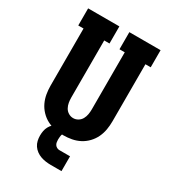

<svg xmlns="http://www.w3.org/2000/svg" viewBox="-221 -850 1043 1166"><g transform="rotate(30 300.0 -266.5)"><path d="M300 8Q270 8 241 2.5Q212 -3 186 -16.5Q160 -30 139 -52Q118 -74 105.5 -100.5Q93 -127 88 -156Q83 -185 83 -215V-615H46V-735H265V-615H228V-215Q228 -197 231 -179.5Q234 -162 242.5 -146.5Q251 -131 266.5 -121.5Q282 -112 300 -112Q318 -112 333.5 -121.5Q349 -131 357.5 -146.5Q366 -162 369 -179.5Q372 -197 372 -215V-615H335V-735H554V-615H517V-215Q517 -185 512 -156Q507 -127 494.5 -100.5Q482 -74 461 -52Q440 -30 414 -16.5Q388 -3 359 2.5Q330 8 300 8ZM400 202H325Q307 202 289 199.5Q271 197 254 191Q237 185 222 174Q207 163 197 148Q187 133 183 115.5Q179 98 179 80Q179 63 182 47Q185 31 192.5 17Q200 3 211.5 -8.5Q223 -20 237.5 -27Q252 -34 268 -37Q284 -40 300 -40V0Q296 0 293.5 4Q291 8 290 12Q289 16 288 20.5Q287 25 287 29Q287 33 286.5 37.5Q286 42 286 46Q286 55 287.5 64.5Q289 74 294 81.5Q299 89 307.5 93.5Q316 98 325 98H400Z"/></g></svg>

Font: Iosevka Curly Slab HvEx
Style: Regular
Weight: 900
Width: 7
Monospace: yes
Designer: Belleve Invis
Foundry: Belleve Invis
Version: Version 11.1.0; ttfautohint (v1.8.3)